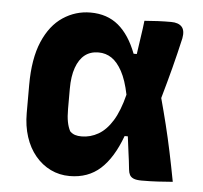

<svg xmlns="http://www.w3.org/2000/svg" viewBox="-45 -597 690 654"><g transform="rotate(5 300.0 -269.5)"><path d="M239 -550Q296 -550 334.5 -518Q373 -486 397 -423H408Q412 -453 416.5 -482Q421 -511 424 -538Q448 -540 470 -541Q492 -542 515 -542Q540 -542 551.5 -529.5Q563 -517 558 -490Q546 -437 533 -387Q520 -337 504 -281Q516 -237 527 -192.5Q538 -148 548 -100.5Q558 -53 568 0Q542 2 517.5 3.5Q493 5 462 5Q444 5 434.5 1Q425 -3 421 -10.5Q417 -18 416 -29Q413 -59 409 -86.5Q405 -114 402 -141H391Q363 -65 321 -27Q279 11 216 11Q181 11 151 -3.5Q121 -18 98.5 -45Q76 -72 64 -109Q52 -146 52 -190V-286Q52 -376 77 -434.5Q102 -493 145 -521.5Q188 -550 239 -550ZM278 -417Q250 -417 231 -402Q212 -387 201.5 -357.5Q191 -328 191 -285V-216Q191 -190 194.5 -172Q198 -154 205 -141Q213 -133 222.5 -130Q232 -127 245 -127Q275 -127 302 -142.5Q329 -158 350 -192Q371 -226 385 -282Q375 -331 359 -360.5Q343 -390 323 -403.5Q303 -417 278 -417Z"/></g></svg>

Font: Rec Mono Semicasual
Style: Bold
Weight: 700
Version: Version 1.085; ttfautohint (v1.8.4.7-5d5b)